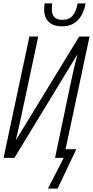

<svg xmlns="http://www.w3.org/2000/svg" viewBox="-20 -929 547 1130"><path d="M345 -774Q294 -774 267 -800Q240 -826 240 -873Q240 -881 240.5 -890.5Q241 -900 243 -909H288Q286 -902 285.5 -892.5Q285 -883 285 -874Q285 -812 347 -812Q388 -812 408.5 -838Q429 -864 437 -909H484Q457 -774 345 -774ZM262 181 355 0H304L397 -444Q408 -495 416.5 -532Q425 -569 435 -605H433L65 0H1L153 -714H205L106 -249Q98 -211 90.5 -178.5Q83 -146 74 -108H76L446 -714H507L366 -51H429L319 181Z"/></svg>

Font: Noto Sans ExtraCondensed Light
Style: Italic
Weight: 300
Width: 2
Italic angle: -12°
Designer: Monotype Design Team
Foundry: Monotype Imaging Inc.
Version: Version 2.013; ttfautohint (v1.8.4.7-5d5b)